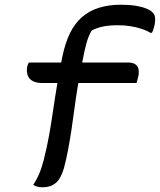

<svg xmlns="http://www.w3.org/2000/svg" viewBox="-20 -784 678 814"><path d="M103 -519H522Q541 -519 552 -512.5Q563 -506 566.5 -493.5Q570 -481 567 -463Q565 -455 563 -446.5Q561 -438 559 -432H160Q134 -432 118.5 -440.5Q103 -449 97.5 -464.5Q92 -480 95 -500Q97 -506 98.5 -511Q100 -516 103 -519ZM251 -71Q238 -26 216 -8Q194 10 162 10Q148 10 138.5 7.5Q129 5 121 0Q135 -22 145 -44.5Q155 -67 165 -104Q179 -159 188 -209.5Q197 -260 204.5 -312Q212 -364 221.5 -420.5Q231 -477 244 -542Q256 -601 276.5 -643Q297 -685 327.5 -711.5Q358 -738 399.5 -751Q441 -764 492 -764Q529 -764 556 -759.5Q583 -755 601 -747.5Q619 -740 626 -732Q635 -724 637 -712Q639 -700 636 -681Q634 -672 631 -662Q628 -652 624 -645H618Q601 -655 579.5 -662Q558 -669 533 -673Q508 -677 480 -677Q445 -677 419 -672Q393 -667 369 -655Q355 -632 346 -599Q337 -566 328 -516Q317 -463 309 -414Q301 -365 295 -319Q289 -273 282.5 -230.5Q276 -188 268.5 -148Q261 -108 251 -71Z"/></svg>

Font: Rec Mono Duotone
Style: Italic
Weight: 400
Italic angle: -10°
Monospace: yes
Version: Version 1.085; ttfautohint (v1.8.4.7-5d5b)